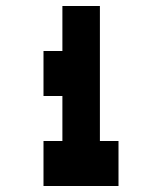

<svg xmlns="http://www.w3.org/2000/svg" viewBox="-20 -1050 540 640"><path d="M125 -430V-580H188V-730H125V-880H188V-1030H313V-580H375V-430Z"/></svg>

Font: 2P VHS
Style: Regular
Weight: 400
Designer: CodeMan38
Foundry: CodeMan38
Version: Version 3.000